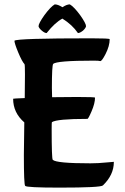

<svg xmlns="http://www.w3.org/2000/svg" viewBox="-20 -839 570 877"><path d="M193 -688Q184 -688 171 -699Q158 -710 156 -719Q156 -732 183 -770Q211 -808 230 -819Q245 -819 265 -806Q285 -819 299 -819Q318 -808 346 -770Q373 -732 373 -719Q371 -710 359 -699Q345 -688 336 -688Q310 -726 265 -754Q231 -736 193 -688ZM332 -396Q414 -396 414 -393Q414 -367 398 -330Q383 -295 379 -296Q240 -296 217 -281Q216 -280 216 -250Q216 -114 221 -109Q237 -93 393 -93Q429 -93 467 -97Q505 -100 498 -100Q500 -100 500 -99Q500 -40 450 8Q440 18 252 18Q101 18 95 10Q89 5 89 -131Q89 -178 91 -280Q40 -324 40 -388Q40 -389 93 -391L94 -499Q94 -542 92 -546Q81 -557 63 -600Q46 -641 46 -653Q57 -664 397 -664Q481 -664 481 -660Q481 -629 462 -592Q445 -559 438 -560Q432 -562 408 -562Q238 -562 223 -547Q217 -541 217 -437Q217 -413 218 -395Q258 -396 332 -396Z"/></svg>

Font: Bubblegum Sans
Style: Regular
Weight: 400
Designer: Angel Koziupa and Alejandro Paul
Foundry: Angel Koziupa and Alejandro Paul
Version: Version 1.001